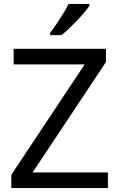

<svg xmlns="http://www.w3.org/2000/svg" viewBox="-20 -964 612 984"><path d="M533 0H38V-68L414 -634H50V-714H523V-646L147 -80H533ZM438 -934Q429 -920 412 -900Q395 -880 374.5 -858.5Q354 -837 333.5 -817.5Q313 -798 295 -784H237V-796Q252 -815 269.5 -841Q287 -867 304 -894.5Q321 -922 332 -944H438Z"/></svg>

Font: Noto Sans Lao Looped
Style: Regular
Weight: 400
Designer: Mark Frömberg, Ben Mitchell
Foundry: The Fontpad Ltd
Version: Version 1.001